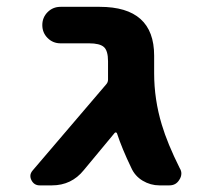

<svg xmlns="http://www.w3.org/2000/svg" viewBox="-20 -566 601 565"><path d="M297.9 -385.7Q297.9 -417 285.6 -427.7Q273.4 -438.5 242.2 -438.5H158.2Q135.7 -438.5 120.1 -454.1Q104.5 -469.7 104.5 -492.2Q104.5 -514.6 120.1 -530.3Q135.7 -545.9 158.2 -545.9H273.4Q433.6 -545.9 433.6 -402.3V-350.6Q433.6 -273.4 456.1 -199.2Q472.7 -143.6 508.8 -71.3Q513.7 -63.5 513.7 -55.7Q513.7 -45.9 507.8 -37.1Q498 -20.5 478.5 -20.5H449.2Q422.9 -20.5 399.9 -34.2Q377 -47.9 366.2 -72.3Q338.9 -128.9 324.2 -173.8Q323.2 -175.8 321.3 -176.3Q319.3 -176.8 317.4 -174.8L226.6 -65.4Q190.4 -20.5 132.8 -20.5H96.7Q80.1 -20.5 72.3 -36.1Q69.3 -42 69.3 -47.9Q69.3 -56.6 76.2 -64.5L293 -318.4Q297.9 -324.2 297.9 -332V-338.9Z"/></svg>

Font: Gen Jyuu Gothic P Bold
Style: Bold
Weight: 700
Designer: [Source Han Sans]
Ryoko NISHIZUKA  (kana & ideographs); Paul D. Hunt (Latin, Greek & Cyrillic); Wenlong ZHANG  (bopomofo
Version: Version 1.002.20150607